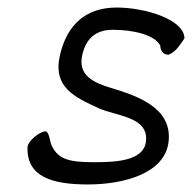

<svg xmlns="http://www.w3.org/2000/svg" viewBox="-20 -478 509 509"><path d="M53 -88C50 -8 121 11 213 11C310 11 418 -19 427 -103C437 -194 340 -225 274 -245C228 -259 186 -278 198 -332C208 -376 234 -399 279 -399C333 -399 390 -386 405 -357C405 -357 404 -333 427 -333C447 -341 456 -358 469 -376C469 -426 366 -458 289 -458C209 -458 158 -414 139 -332C119 -246 179 -220 242 -191C288 -170 374 -169 367 -104C362 -50 284 -48 227 -48C160 -48 131 -57 115 -97C112 -108 110 -125 102 -130C85 -130 54 -104 53 -88Z"/></svg>

Font: Comica
Style: RgIta
Weight: 400
Designer: Jasper
Foundry: KineticPlasma Fonts/Cannot Into Space Fonts
Version: Version 0.89